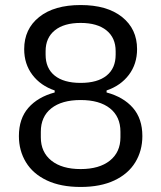

<svg xmlns="http://www.w3.org/2000/svg" viewBox="-20 -730 640 762"><path d="M55 -190Q55 -259 92.5 -302Q130 -345 197 -363V-371Q141 -390 108.5 -433Q76 -476 76 -535Q76 -615 135.5 -662.5Q195 -710 300 -710Q405 -710 464.5 -662.5Q524 -615 524 -535Q524 -476 491.5 -433Q459 -390 403 -371V-363Q470 -345 507.5 -302Q545 -259 545 -190Q545 -132 517 -86Q489 -40 434 -14Q379 12 300 12Q221 12 166 -14Q111 -40 83 -86Q55 -132 55 -190ZM439 -513V-527Q439 -580 402.5 -609.5Q366 -639 300 -639Q234 -639 197.5 -609.5Q161 -580 161 -527V-513Q161 -459 197 -430Q233 -401 300 -401Q367 -401 403 -430Q439 -459 439 -513ZM458 -185V-207Q458 -267 416.5 -300Q375 -333 300 -333Q225 -333 183.5 -300Q142 -267 142 -207V-185Q142 -126 184 -92.5Q226 -59 300 -59Q374 -59 416 -92.5Q458 -126 458 -185Z"/></svg>

Font: iA Writer Duo S
Style: Regular
Weight: 400
Designer: Mike Abbink, Paul van der Laan, Pieter van Rosmalen, Oliver Reichenstein
Foundry: Bold Monday and Information Architects Inc.
Version: Version 2.000